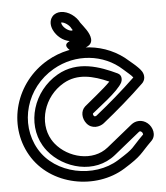

<svg xmlns="http://www.w3.org/2000/svg" viewBox="-56 -837 787 913"><g transform="rotate(-5 337.5 -380.0)"><path d="M643.9 -139C669.6 -164.2 657.6 -204.5 633.9 -224.2C608.2 -245.6 576.3 -241.5 556.7 -225.6L434.2 -126.5C358.9 -65.6 242.1 -95.1 184.1 -167.2C178.8 -173.9 174 -180.8 169.9 -188C121.8 -271.2 154.8 -393.1 252.3 -449.3C321.1 -489 395.2 -470.5 469.4 -437.7C439.2 -405.7 365.7 -348.8 345.2 -330.7C321.4 -309.5 324.3 -274 342.9 -250.2C367.4 -218.9 406.4 -227.6 425.4 -242.4C493.7 -297 560.3 -354.4 623 -414.8C630.1 -421.2 635.7 -431.6 636.5 -442C638.3 -466.1 622.5 -481.8 611.6 -492.8C597.5 -507.3 580.8 -520 572.7 -527.3C471.4 -619.9 314.6 -638.2 186.1 -564C28.9 -473.3 -29.7 -276.3 58.4 -123.6C147.1 30.1 362.9 68.6 504.4 -19.4C593.9 -75 584.6 -80.6 643.9 -139ZM607.6 -173.4C541.9 -108.3 565.2 -116.1 478 -61.8C359 12.1 174.5 -22.6 101.7 -148.6C28.3 -275.7 76.2 -442.9 211.1 -520.7C321.1 -584.3 454.2 -567.8 539 -490.4C553.9 -476.7 577.8 -457.9 584.8 -447.4C523 -388.2 460.3 -334.3 394.4 -281.6C389.7 -278 383.6 -279.3 382.3 -281C376.9 -287.9 378.4 -293.1 378.6 -293.4C401.8 -313.9 504.9 -387.3 525.5 -429.6C528.8 -436.3 535.3 -462.2 512.5 -473C431.9 -511.1 327.4 -550.4 227.3 -492.6C108 -423.7 63.1 -272.9 126.6 -163C132.1 -153.5 138.3 -144.5 145.2 -135.9C216.4 -47.2 363.1 -4.6 465.6 -87.6L588.2 -186.8C591.9 -189.8 595.4 -191.2 601.9 -185.8C605.9 -182.4 607.8 -176.2 607.6 -173.4ZM268.3 -726.8C265.9 -732 265.5 -736 265.6 -737.3C266.3 -737.4 266.8 -737.5 267.8 -737.5C280.3 -737.5 303.9 -722.4 311.7 -705.7C312.3 -704.4 313.3 -702.7 314 -701.8C315.1 -700.2 316.3 -698.6 317.4 -697C311.3 -693.9 314.9 -695 310.9 -695C298.8 -695 276.3 -709.5 268.3 -726.8ZM223 -705.7C236.7 -676.3 265.7 -651.9 298.1 -646.1C296.7 -645.3 292.7 -643 289.9 -641.3C260.7 -623.3 306.5 -595.2 306.5 -595.2C319.9 -597.1 334.4 -599.8 347.7 -603.3C359 -606.2 403.8 -610.5 400.7 -648.3C398.3 -677.8 370.6 -708.7 355.9 -729C340.6 -759.5 305.1 -787.5 267.8 -787.5C252.6 -787.5 237.2 -782 227.1 -769.9C218.9 -760.3 215.5 -748.2 215.5 -736.8C215.6 -726.1 218.3 -715.7 223 -705.7Z"/></g></svg>

Font: Hi.
Style: Regular
Weight: 400
Designer: Mew Too, Robert Jablonski
Foundry: Cannot Into Space Fonts
Version: Version 1.996